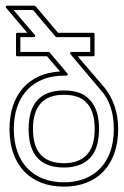

<svg xmlns="http://www.w3.org/2000/svg" viewBox="-20 -661 445 691"><path d="M14.2 -196.8Q14.2 -242.7 26.6 -280Q39.1 -317.4 62.5 -344Q85.9 -370.6 119.6 -386Q153.3 -401.4 196.3 -403.8Q192.4 -408.7 188.5 -412.6Q184.6 -416.5 180.7 -421.4Q172.4 -431.2 165 -439.9Q157.7 -448.7 149.4 -458.5H42.5Q37.6 -458.5 37.6 -463.4V-538.1Q37.6 -543 42.5 -543H78.1Q59.6 -564.9 39.3 -588.9Q19 -612.8 2 -632.8Q-0.5 -635.3 1 -637.9Q2.4 -640.6 5.9 -640.6H104Q105 -640.6 106.2 -639.9Q107.4 -639.2 107.9 -638.7L189 -543H315.4Q320.3 -543 320.3 -538.1V-463.4Q320.3 -458.5 315.4 -458.5H259.8Q271 -444.8 282 -431.9Q293 -418.9 304.2 -406.2Q316.9 -391.6 329.3 -377.2Q341.8 -362.8 355 -347.2Q377.9 -319.8 391.6 -281.2Q405.3 -242.7 405.3 -196.8Q405.3 -147.5 391.4 -108.9Q377.4 -70.3 352.1 -43.7Q326.7 -17.1 290.5 -3.2Q254.4 10.7 210 10.7Q164.6 10.7 128.4 -3.4Q92.3 -17.6 66.9 -44.2Q41.5 -70.8 27.8 -109.4Q14.2 -147.9 14.2 -196.8ZM291.5 -291V-290.5Q278.3 -306.2 257.3 -313Q236.3 -319.8 210 -319.8Q153.8 -319.8 126.2 -288.8Q98.6 -257.8 98.6 -196.8Q98.6 -134.8 126.7 -104.2Q154.8 -73.7 210 -73.7Q264.2 -73.7 292.5 -104Q320.8 -134.3 320.8 -196.8Q320.8 -225.1 314.9 -247.3Q309.1 -269.5 297.9 -283.7ZM310.1 -293.5Q336.4 -259.8 336.4 -196.8Q336.4 -126.5 304 -92.3Q271.5 -58.1 210 -58.1Q83 -58.1 83 -196.8Q83 -335.4 210 -335.4Q240.7 -335.4 264.4 -327.4Q288.1 -319.3 303.7 -300.8ZM210 -388.7Q167.5 -388.7 134 -375.2Q100.6 -361.8 77.4 -336.9Q54.2 -312 42 -276.6Q29.8 -241.2 29.8 -196.8Q29.8 -151.9 42.2 -116.2Q54.7 -80.6 78.1 -55.9Q101.6 -31.2 134.8 -18.1Q168 -4.9 210 -4.9Q251 -4.9 284.2 -17.8Q317.4 -30.8 340.8 -55.2Q364.3 -79.6 377 -115.5Q389.6 -151.4 389.6 -196.8Q389.6 -285.2 342.8 -336.4L233.4 -466.3Q231 -468.8 232.4 -471.4Q233.9 -474.1 237.3 -474.1H304.7V-527.3H183.6Q182.6 -527.3 181.4 -528.1Q180.2 -528.8 179.7 -529.3L98.6 -625H28.8Q47.4 -602.5 67.1 -579.8Q86.9 -557.1 105.5 -535.2Q107.9 -532.7 106.4 -530Q105 -527.3 101.6 -527.3H53.2V-474.1H154.8Q155.8 -474.1 157 -473.4Q158.2 -472.7 158.7 -472.2L222.7 -396.5Q225.1 -394 223.6 -391.4Q222.2 -388.7 218.8 -388.7Z"/></svg>

Font: Fibel Sued Kontur LRS
Style: Regular
Weight: 400
Designer: Peter Wiegel
Foundry: Peter Wiegel
Version: Version 000.000